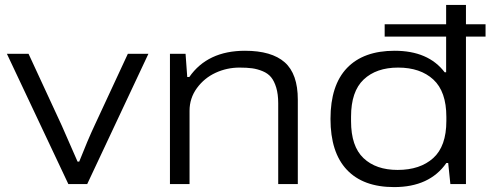

<svg xmlns="http://www.w3.org/2000/svg" viewBox="-20 -743 1980 775"><path d="M255.9 0 7.8 -525.9H95.2L229 -236.8Q240.7 -210.9 293 -90.8H299.8Q334.5 -178.7 361.8 -236.8L496.1 -525.9H579.1L332 0Z M666 0V-525.9H729L735.8 -432.1H744.1Q817.9 -538.1 968.8 -538.1Q1076.2 -538.1 1129.2 -491.5Q1182.1 -444.8 1182.1 -340.8V0H1103V-326.2Q1103 -362.8 1095 -389.4Q1086.9 -416 1074.2 -431.4Q1061.5 -446.8 1040.3 -455.6Q1019 -464.4 997.8 -467.3Q976.6 -470.2 946.8 -470.2Q896 -470.2 850.3 -449.2Q804.7 -428.2 774.9 -387.5Q745.1 -346.7 745.1 -295.9V0Z M1570.8 12.2Q1445.8 12.2 1379.9 -57.9Q1314 -127.9 1314 -263.2Q1314 -398.9 1380.6 -468.5Q1447.3 -538.1 1572.8 -538.1Q1709 -538.1 1774.9 -451.2H1780.8V-595.2H1532.7V-645H1780.8V-723.1H1860.8V-645H1939.9V-595.2H1860.8V0H1797.9L1789.1 -85H1781.7Q1713.9 12.2 1570.8 12.2ZM1585 -57.1Q1675.8 -57.1 1728.8 -105Q1781.7 -152.8 1781.7 -254.9V-271Q1781.7 -373.5 1729.2 -421.9Q1676.8 -470.2 1586.9 -470.2Q1499 -470.2 1448 -422.1Q1397 -374 1397 -272V-253.9Q1397 -152.3 1447.3 -104.7Q1497.6 -57.1 1585 -57.1Z"/></svg>

Font: Archivo Expanded Light
Style: Regular
Weight: 300
Width: 7
Designer: Hector Gatti
Foundry: Omnibus-Type
Version: Version 2.001